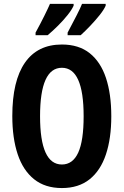

<svg xmlns="http://www.w3.org/2000/svg" viewBox="-20 -953 633 983"><path d="M549.8 -357.9Q549.8 -244.6 522.2 -162.1Q494.6 -79.6 438.5 -34.9Q382.3 9.8 296.9 9.8Q210.9 9.8 154.5 -35.4Q98.1 -80.6 70.6 -163.1Q43 -245.6 43 -358.9Q43 -539.1 107.7 -632.1Q172.4 -725.1 296.9 -725.1Q383.3 -725.1 439.2 -680.7Q495.1 -636.2 522.5 -554Q549.8 -471.7 549.8 -357.9ZM185.1 -357.9Q185.1 -110.8 296.9 -110.8Q352.5 -110.8 380.4 -171.4Q408.2 -231.9 408.2 -357.9Q408.2 -606 296.9 -606Q185.1 -606 185.1 -357.9ZM521 -933.1V-923.8Q512.2 -903.3 489.7 -875.2Q467.3 -847.2 440.9 -819.6Q414.6 -792 393.1 -772.9H326.2V-786.1Q350.6 -832 371.3 -872.3Q392.1 -912.6 399.9 -933.1ZM356.9 -933.1V-923.8Q347.2 -902.3 325.7 -875.5Q304.2 -848.6 277.3 -821.8Q250.5 -794.9 224.1 -772.9H162.1V-786.1Q188 -833.5 207.5 -873Q227.1 -912.6 235.8 -933.1Z"/></svg>

Font: Open Sans Condensed
Style: Bold
Weight: 700
Width: 3
Designer: Monotype Design Team
Foundry: Monotype Imaging Inc.
Version: Version 3.003; ttfautohint (v1.8.4)